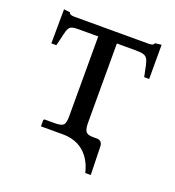

<svg xmlns="http://www.w3.org/2000/svg" viewBox="-107 -527 659 723"><g transform="rotate(20 223.0 -166.0)"><path d="M259 -76V-389H330C389 -389 383 -380 399 -305H419V-442L393 -439C393 -434 387 -429 373 -429H73C58 -429 53 -434 53 -439L28 -442L27 -305H47C67 -381 58 -390 107 -390H184V-74C184 -35 179 -28 144 -27H103C99 -27 97 -25 97 -21V2H185C284 2 308 84 314 110H336L333 -6C332 -20 322 -27 312 -27H295C264 -27 259 -40 259 -76Z"/></g></svg>

Font: Libertinus Serif Display
Style: Regular
Weight: 400
Designer: Philipp H. Poll, Khaled Hosny
Foundry: Caleb Maclennan
Version: Version 7.050;RELEASE